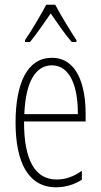

<svg xmlns="http://www.w3.org/2000/svg" viewBox="-20 -784 429 814"><path d="M214 -764H176C153 -720 110 -648 86 -614V-606H107C134 -637 169 -691 195 -727C222 -688 255 -639 284 -606H304V-614C288 -637 239 -717 214 -764ZM200 -539C96 -539 46 -432 46 -264C46 -97 99 10 218 10C261 10 297 -3 327 -22V-60C291 -34 256 -23 220 -23C127 -23 81 -109 82 -269H343V-302C343 -425 306 -539 200 -539ZM200 -507C279 -507 311 -413 310 -300H83C89 -440 132 -507 200 -507Z"/></svg>

Font: Noto Sans Bengali ExtraCondensed ExtraLight
Style: Regular
Weight: 200
Width: 2
Designer: Joana Ranito - Universal Thirst; Jelle Bosma - Monotype Design Team
Foundry: Universal Thirst ehf.
Version: Version 3.000